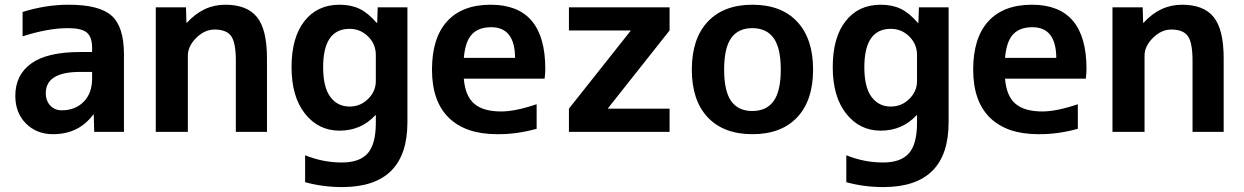

<svg xmlns="http://www.w3.org/2000/svg" viewBox="-20 -550 5188 801"><path d="M266.6 -530.3Q394.5 -530.3 445.8 -484.4Q497.1 -438.5 497.1 -323.2V0H373L371.1 -72.3H369.1Q308.6 9.8 201.2 9.8Q132.8 9.8 88.4 -34.7Q43.9 -79.1 43.9 -150.4Q43.9 -237.3 110.4 -285.2Q176.8 -333 314.5 -333H364.3V-349.6Q364.3 -395.5 342.3 -414.1Q320.3 -432.6 263.7 -432.6Q180.7 -432.6 74.2 -398.4V-500Q170.9 -530.3 266.6 -530.3ZM364.3 -250H314.5Q171.9 -250 170.9 -162.1Q170.9 -129.9 189.5 -109.9Q208 -89.8 237.3 -89.8Q293.9 -89.8 329.1 -125.5Q364.3 -161.1 364.3 -222.7Z M629.9 -519.5H755.9L757.8 -455.1H759.8Q828.1 -530.3 919.9 -530.3Q1010.7 -530.3 1052.2 -478.5Q1093.8 -426.8 1093.8 -306.6V0H963.9V-296.9Q963.9 -372.1 944.3 -399.4Q924.8 -426.8 875 -426.8Q834 -426.8 798.8 -392.1Q763.7 -357.4 763.7 -317.4V0H629.9Z M1679.7 -519.5V-40Q1679.7 229.5 1409.2 230.5Q1326.2 230.5 1252.9 210V97.7Q1327.1 127.9 1406.2 127.9Q1480.5 127.9 1514.2 89.4Q1547.9 50.8 1547.9 -37.1V-69.3H1545.9Q1486.3 -4.9 1396.5 -4.9Q1308.6 -4.9 1252.4 -75.7Q1196.3 -146.5 1196.3 -270Q1196.3 -393.6 1250 -461.9Q1303.7 -530.3 1396.5 -530.3Q1444.3 -530.3 1480 -513.2Q1515.6 -496.1 1550.8 -455.1H1553.7L1555.7 -519.5ZM1328.1 -269.5Q1328.1 -186.5 1357.9 -146Q1387.7 -105.5 1438.5 -105.5Q1483.4 -105.5 1515.6 -137.2Q1547.9 -168.9 1547.9 -211.9V-320.3Q1547.9 -366.2 1515.6 -397.9Q1483.4 -429.7 1438.5 -429.7Q1328.1 -429.7 1328.1 -269.5Z M1915 -308.6H2128.9Q2127.9 -436.5 2029.3 -436.5Q1976.6 -436.5 1948.7 -406.7Q1920.9 -377 1915 -308.6ZM1915 -221.7Q1920.9 -149.4 1958.5 -117.2Q1996.1 -85 2070.3 -85Q2129.9 -85 2218.8 -115.2V-12.7Q2134.8 10.7 2053.7 9.8Q1922.9 9.8 1852.5 -58.6Q1782.2 -127 1782.2 -259.8Q1782.2 -391.6 1845.2 -460.9Q1908.2 -530.3 2027.3 -530.3Q2254.9 -530.3 2254.9 -262.7Q2254.9 -243.2 2252 -221.7Z M2353.5 -519.5H2773.4V-422.9L2516.6 -98.6V-96.7H2773.4V0H2353.5V-96.7L2610.4 -420.9V-422.9H2353.5Z M2932.6 -459.5Q2999 -530.3 3119.1 -530.3Q3239.3 -530.3 3305.7 -459.5Q3372.1 -388.7 3372.1 -259.8Q3372.1 -130.9 3305.7 -60.5Q3239.3 9.8 3119.1 9.8Q2999 9.8 2932.6 -60.5Q2866.2 -130.9 2866.2 -259.8Q2866.2 -388.7 2932.6 -459.5ZM3030.3 -128.4Q3059.6 -86.9 3118.7 -86.9Q3177.7 -86.9 3207.5 -128.4Q3237.3 -169.9 3237.3 -259.8Q3237.3 -349.6 3207.5 -391.1Q3177.7 -432.6 3118.7 -432.6Q3059.6 -432.6 3030.3 -391.1Q3001 -349.6 3001 -259.8Q3001 -169.9 3030.3 -128.4Z M3937.5 -519.5V-40Q3937.5 229.5 3667 230.5Q3584 230.5 3510.7 210V97.7Q3585 127.9 3664.1 127.9Q3738.3 127.9 3772 89.4Q3805.7 50.8 3805.7 -37.1V-69.3H3803.7Q3744.1 -4.9 3654.3 -4.9Q3566.4 -4.9 3510.3 -75.7Q3454.1 -146.5 3454.1 -270Q3454.1 -393.6 3507.8 -461.9Q3561.5 -530.3 3654.3 -530.3Q3702.1 -530.3 3737.8 -513.2Q3773.4 -496.1 3808.6 -455.1H3811.5L3813.5 -519.5ZM3585.9 -269.5Q3585.9 -186.5 3615.7 -146Q3645.5 -105.5 3696.3 -105.5Q3741.2 -105.5 3773.4 -137.2Q3805.7 -168.9 3805.7 -211.9V-320.3Q3805.7 -366.2 3773.4 -397.9Q3741.2 -429.7 3696.3 -429.7Q3585.9 -429.7 3585.9 -269.5Z M4172.9 -308.6H4386.7Q4385.7 -436.5 4287.1 -436.5Q4234.4 -436.5 4206.5 -406.7Q4178.7 -377 4172.9 -308.6ZM4172.9 -221.7Q4178.7 -149.4 4216.3 -117.2Q4253.9 -85 4328.1 -85Q4387.7 -85 4476.6 -115.2V-12.7Q4392.6 10.7 4311.5 9.8Q4180.7 9.8 4110.4 -58.6Q4040 -127 4040 -259.8Q4040 -391.6 4103 -460.9Q4166 -530.3 4285.2 -530.3Q4512.7 -530.3 4512.7 -262.7Q4512.7 -243.2 4509.8 -221.7Z M4621.1 -519.5H4747.1L4749 -455.1H4751Q4819.3 -530.3 4911.1 -530.3Q5002 -530.3 5043.5 -478.5Q5085 -426.8 5085 -306.6V0H4955.1V-296.9Q4955.1 -372.1 4935.5 -399.4Q4916 -426.8 4866.2 -426.8Q4825.2 -426.8 4790 -392.1Q4754.9 -357.4 4754.9 -317.4V0H4621.1Z"/></svg>

Font: Mgen+ 1c bold
Style: Bold
Weight: 700
Designer: [Source Han Sans]
Ryoko NISHIZUKA  (kana & ideographs); Paul D. Hunt (Latin, Greek & Cyrillic); Wenlong ZHANG  (bopomofo
Version: Version 1.059.20150602